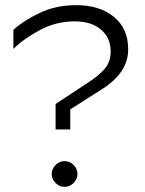

<svg xmlns="http://www.w3.org/2000/svg" viewBox="-20 -718 565 746"><path d="M478 -526Q478 -436 377 -372L253 -293V-215H196V-314L322 -397Q365 -425 387.5 -451.5Q410 -478 410 -518Q410 -571 372.5 -603Q335 -635 270 -635Q199 -635 136.5 -602Q74 -569 32 -528V-602Q70 -637 133.5 -667.5Q197 -698 277 -698Q366 -698 422 -653Q478 -608 478 -526ZM266 -7Q251 8 231 8Q211 8 196 -7Q181 -22 181 -42Q181 -62 196 -77Q211 -92 231 -92Q251 -92 266 -77Q281 -62 281 -42Q281 -22 266 -7Z"/></svg>

Font: Roundo
Style: Regular
Weight: 400
Designer: Namrata Goyal (Gurmukhi), Shiva Nallaperumal (Latin)
Foundry: Indian Type Foundry
Version: Version 1.000;PS 1.0;hotconv 1.0.88;makeotf.lib2.5.647800